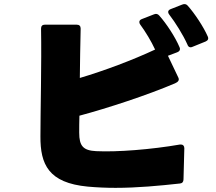

<svg xmlns="http://www.w3.org/2000/svg" viewBox="-20 -879 1040 926"><path d="M908 -653 972 -679C983 -684 987 -692 982 -703C962 -749 919 -814 885 -852C878 -860 869 -861 859 -857L803 -835C795 -832 791 -827 791 -821C791 -817 793 -813 796 -809C826 -770 863 -711 884 -664C888 -652 897 -648 908 -653ZM403 21C447 25 492 27 537 27C642 27 748 17 848 6C859 5 865 -2 865 -14L869 -164C869 -175 863 -182 853 -182C851 -182 850 -182 848 -182C710 -158 544 -145 444 -150C381 -153 362 -175 362 -239C362 -262 362 -290 363 -321C501 -358 690 -420 824 -477C840 -484 846 -493 840 -505L790 -610L835 -627C846 -631 851 -640 846 -651C825 -701 782 -766 748 -804C741 -812 733 -814 723 -810L664 -787C656 -784 652 -779 652 -773C652 -769 653 -765 656 -761C683 -724 709 -681 728 -640C619 -589 483 -538 365 -503C366 -579 367 -662 369 -741C369 -753 363 -760 350 -760H196C184 -760 178 -753 178 -741C181 -576 175 -338 175 -222C174 -86 214 3 403 21Z"/></svg>

Font: LINE Seed JP_OTF ExtraBold
Style: Regular
Weight: 800
Designer: LY Corporation & Fontrix & Fontworks
Version: Version 1.013